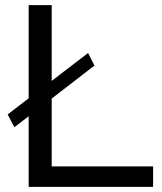

<svg xmlns="http://www.w3.org/2000/svg" viewBox="-20 -730 631 750"><path d="M182 -80V-345L349 -474L324 -523L182 -414V-710H92V-346L10 -283L36 -233L92 -276V0H578V-80Z"/></svg>

Font: FIGSv2-sans-serif Medium
Style: Regular
Weight: 500
Designer: Matt McInerney, Pablo Impallari, Rodrigo Fuenzalida,Mirko Velimirovic
Foundry: Matt McInerney, Pablo Impallari, Rodrigo Fuenzalida
Version: Version 4.021;hotconv 1.0.109;makeotfexe 2.5.65596